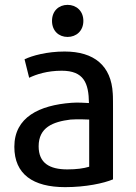

<svg xmlns="http://www.w3.org/2000/svg" viewBox="-20 -756 561 790"><path d="M445 -18C407 -2 333 14 248 14C116 14 39 -39 39 -152C39 -274 142 -323 274 -333C299 -335 330 -333 346 -332C345 -414 325 -465 234 -465C174 -465 129 -450 100 -436L81 -512C112 -527 173 -544 246 -544C367 -544 438 -486 444 -371C445 -365 445 -317 445 -310ZM347 -70V-264C327 -265 302 -266 270 -264C198 -255 139 -232 139 -154C139 -85 184 -59 257 -59C295 -59 324 -63 347 -70ZM258 -604C222 -604 194 -629 194 -670C194 -711 222 -736 258 -736C294 -736 323 -711 323 -670C323 -629 294 -604 258 -604Z"/></svg>

Font: Repo Medium
Style: Regular
Weight: 500
Designer: Stefan Peev
Foundry: Context Ltd
Version: Version 1.502